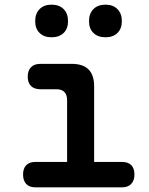

<svg xmlns="http://www.w3.org/2000/svg" viewBox="-20 -804 640 824"><path d="M504 -109Q530 -109 543.5 -95Q557 -81 557 -55Q557 -29 543 -14.5Q529 0 504 0H132Q106 0 92.5 -14.5Q79 -29 79 -55Q79 -81 92.5 -95Q106 -109 132 -109H268V-374Q268 -397 256.5 -409Q245 -421 222 -421H154Q127 -421 113 -435Q99 -449 99 -475Q99 -501 113 -515.5Q127 -530 154 -530H287Q336 -530 360 -506Q384 -482 384 -433V-109ZM433 -644Q400 -644 381 -662.5Q362 -681 362 -713Q362 -746 381 -765Q400 -784 433 -784Q465 -784 484 -765Q503 -746 503 -713Q503 -681 484 -662.5Q465 -644 433 -644ZM201 -644Q169 -644 150 -662.5Q131 -681 131 -713Q131 -746 150 -765Q169 -784 201 -784Q234 -784 253 -765Q272 -746 272 -713Q272 -681 253 -662.5Q234 -644 201 -644Z"/></svg>

Font: Maple Mono SemiBold
Style: Regular
Weight: 600
Monospace: yes
Designer: subframe7536
Version: Version 7.000